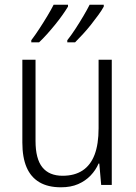

<svg xmlns="http://www.w3.org/2000/svg" viewBox="-20 -786 576 816"><path d="M455 -532V0H410L402 -91H399Q387 -63 365 -40Q343 -17 312 -3.5Q281 10 239 10Q184 10 147.5 -11.5Q111 -33 93 -75Q75 -117 75 -180V-532H131V-187Q131 -111 160 -75Q189 -39 246 -39Q297 -39 331 -61.5Q365 -84 382 -128.5Q399 -173 399 -241V-532ZM421 -758Q413 -743 398.5 -723Q384 -703 367 -681.5Q350 -660 332 -640.5Q314 -621 299 -606H266V-615Q282 -635 300 -662.5Q318 -690 334.5 -718Q351 -746 361 -766H421ZM269 -758Q260 -743 246 -723Q232 -703 214.5 -681.5Q197 -660 179.5 -640.5Q162 -621 146 -606H113V-615Q129 -636 147 -663.5Q165 -691 181.5 -718.5Q198 -746 208 -766H269Z"/></svg>

Font: Noto Sans Hebrew SemiCondensed Light
Style: Regular
Weight: 300
Width: 4
Designer: Monotype Design Team
Foundry: Monotype Imaging Inc.
Version: Version 2.003